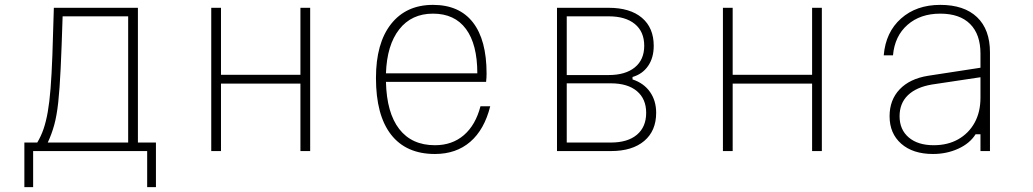

<svg xmlns="http://www.w3.org/2000/svg" viewBox="-20 -620 4240 788"><path d="M80 148V-35H133Q149 -62 159 -91.5Q169 -121 176 -160.5Q183 -200 187.5 -256.5Q192 -313 195 -394Q198 -475 201 -588H546V-35H620V148H584V0H116V148ZM176 -35H506V-553H237Q233 -425 229 -340Q225 -255 219 -200Q213 -145 202.5 -107Q192 -69 176 -35Z M847 0V-588H887V-313H1213V-588H1253V0H1213V-277H887V0Z M1992 -184Q1968 -88 1910 -38Q1852 12 1765 12Q1647 12 1585 -67.5Q1523 -147 1523 -300Q1523 -443 1585 -521.5Q1647 -600 1757 -600Q1865 -600 1921 -528Q1977 -456 1977 -318Q1977 -310 1976.5 -301Q1976 -292 1975 -284H1564Q1567 -157 1618.5 -90.5Q1670 -24 1765 -24Q1836 -24 1884 -65.5Q1932 -107 1952 -184ZM1757 -564Q1669 -564 1618.5 -499.5Q1568 -435 1564 -319H1939Q1939 -438 1892.5 -501Q1846 -564 1757 -564Z M2266 0V-588H2478Q2566 -588 2614.5 -547Q2663 -506 2663 -432Q2663 -383 2640 -349.5Q2617 -316 2576 -304V-294Q2622 -279 2647.5 -243Q2673 -207 2673 -157Q2673 -83 2624 -41.5Q2575 0 2487 0ZM2306 -312H2478Q2547 -312 2585.5 -343.5Q2624 -375 2624 -432Q2624 -490 2585.5 -521.5Q2547 -553 2478 -553H2306ZM2306 -35H2487Q2556 -35 2594 -67Q2632 -99 2632 -157Q2632 -214 2594 -246Q2556 -278 2487 -278H2306Z M2947 0V-588H2987V-313H3313V-588H3353V0H3313V-277H2987V0Z M3984 -69Q3960 -31 3912.5 -9.5Q3865 12 3809 12Q3727 12 3679 -30Q3631 -72 3631 -143Q3631 -210 3672.5 -253.5Q3714 -297 3789 -309L4004 -342V-400Q4004 -479 3961.5 -521.5Q3919 -564 3839 -564Q3757 -564 3704.5 -518Q3652 -472 3645 -393H3607Q3615 -488 3678 -544Q3741 -600 3839 -600Q3937 -600 3990 -549.5Q4043 -499 4043 -405V0H4004V-69ZM3672 -143Q3672 -88 3709.5 -56Q3747 -24 3812 -24Q3870 -24 3913 -48.5Q3956 -73 3980 -116.5Q4004 -160 4004 -219V-303L3804 -273Q3740 -262 3706 -229Q3672 -196 3672 -143Z"/></svg>

Font: Martian Mono Thin
Style: Regular
Weight: 100
Monospace: yes
Designer: Roman Shamin
Foundry: Evil Martians
Version: Version 1.000; ttfautohint (v1.8.4.7-5d5b)